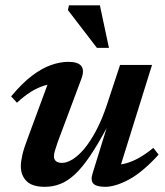

<svg xmlns="http://www.w3.org/2000/svg" viewBox="-20 -710 639 742"><path d="M338 -40.5 395.5 -226.5 396 -222.5Q359 -153 328 -107.2Q297 -61.5 268.8 -35.5Q240.5 -9.5 212.2 1.2Q184 12 153 12Q104.5 12 82.5 -10.2Q60.5 -32.5 60.5 -67.5Q60.5 -86 66.5 -111.8Q72.5 -137.5 87 -175.5L177.5 -420.5L200.5 -386Q175 -386.5 149.8 -378.8Q124.5 -371 98.8 -354.8Q73 -338.5 45.5 -313L23 -337.5Q65 -388 103.2 -417Q141.5 -446 176.8 -458.5Q212 -471 244 -471Q282 -471 294.5 -454.5Q307 -438 294 -404L202.5 -159.5Q195.5 -139 192 -126.8Q188.5 -114.5 188.5 -106Q188.5 -93.5 196.5 -87Q204.5 -80.5 220 -80.5Q238 -80.5 260.2 -94Q282.5 -107.5 305.8 -135.2Q329 -163 351.8 -205.8Q374.5 -248.5 394 -307.5L444 -459H567.5L436 -37.5L416.5 -73Q440 -72 464.8 -78.2Q489.5 -84.5 516.5 -99.5Q543.5 -114.5 572.5 -138.5L593 -112.5Q530.5 -44 478 -16Q425.5 12 386.5 12Q353 12 341 -0.2Q329 -12.5 338 -40.5ZM401 -525H354.5L242.5 -671L246.5 -689.5H366Z"/></svg>

Font: Newsreader SemiBold
Style: Italic
Weight: 600
Italic angle: -17°
Designer: Hugues Gentile
Foundry: Production Type
Version: Version 1.003